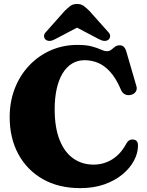

<svg xmlns="http://www.w3.org/2000/svg" viewBox="-20 -952 762 992"><path d="M693 -200.5Q693 -161 672.2 -122Q651.5 -83 612.5 -50.8Q573.5 -18.5 518.5 0.8Q463.5 20 394.5 20Q282.5 20 200.8 -26.8Q119 -73.5 74.5 -156.2Q30 -239 30 -346.5Q30 -427 56.5 -495Q83 -563 130.8 -613.5Q178.5 -664 242.2 -692Q306 -720 380 -720Q426.5 -720 455.2 -712Q484 -704 501.5 -695.8Q519 -687.5 531.5 -687.5Q546 -687.5 555.2 -695.2Q564.5 -703 574.2 -710.5Q584 -718 599 -718Q611.5 -718 619.8 -710Q628 -702 633.5 -683L685 -506Q689.5 -490.5 681.2 -478.2Q673 -466 657.5 -462Q640.5 -458 626.5 -464.2Q612.5 -470.5 605 -488Q579.5 -548 549 -581.2Q518.5 -614.5 485.2 -627.8Q452 -641 417.5 -641Q381 -641 352.2 -623.5Q323.5 -606 303.5 -573Q283.5 -540 273 -493.2Q262.5 -446.5 262.5 -388Q262.5 -292.5 288 -228.8Q313.5 -165 358.8 -133.2Q404 -101.5 463.5 -101.5Q515.5 -101.5 559 -128.2Q602.5 -155 631 -207Q639.5 -223 649.5 -228Q659.5 -233 671.5 -230.5Q683 -228.5 688 -220.8Q693 -213 693 -200.5ZM426 -834.5H330L490.5 -750Q522.5 -732.5 541 -747.5Q548 -753.5 549 -764.8Q550 -776 537.5 -788.5L441.5 -896Q425.5 -912 412 -921.8Q398.5 -931.5 378 -931.5Q357.5 -931.5 344.2 -921.8Q331 -912 314.5 -896L219 -788.5Q206.5 -776 207.5 -764.8Q208.5 -753.5 215.5 -747.5Q234 -732.5 265.5 -750Z"/></svg>

Font: Fraunces
Style: Regular
Weight: 900
Version: Version 1.000;[b76b70a41]